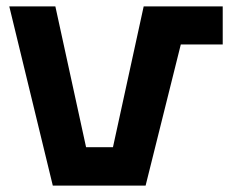

<svg xmlns="http://www.w3.org/2000/svg" viewBox="-20 -580 726 600"><path d="M145 0 9 -560H153L249 -120H333L429 -560H676V-441H545L435 0Z"/></svg>

Font: Tektur SemiBold
Style: Regular
Weight: 600
Designer: Adam Jagosz
Foundry: Adam Jagosz
Version: Version 1.005;gftools[0.9.30]